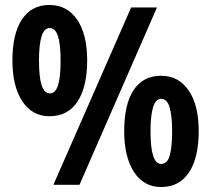

<svg xmlns="http://www.w3.org/2000/svg" viewBox="-20 -744 851 773"><path d="M179 -724Q250 -724 290.5 -665Q331 -606 331 -501Q331 -394 292 -335Q253 -276 179 -276Q110 -276 70 -336Q30 -396 30 -501Q30 -608 68.5 -666Q107 -724 179 -724ZM180 -631Q158 -631 147.5 -598Q137 -565 137 -500Q137 -434 147.5 -401Q158 -368 181 -368Q203 -368 213.5 -400.5Q224 -433 224 -500Q224 -566 213.5 -598.5Q203 -631 180 -631ZM612 -714 300 0H195L508 -714ZM629 -439Q699 -439 739.5 -380Q780 -321 780 -216Q780 -109 741 -50Q702 9 629 9Q559 9 519.5 -51.5Q480 -112 480 -216Q480 -324 518 -381.5Q556 -439 629 -439ZM629 -346Q607 -346 596.5 -313Q586 -280 586 -215Q586 -150 596.5 -117Q607 -84 629 -84Q654 -84 663.5 -118.5Q673 -153 673 -215Q673 -277 663 -311.5Q653 -346 629 -346Z"/></svg>

Font: Noto Sans Khmer Condensed
Style: Bold
Weight: 700
Width: 3
Designer: Danh Hong and the Monotype Design Team
Foundry: Monotype Imaging Inc.
Version: Version 2.004